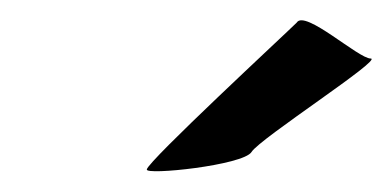

<svg xmlns="http://www.w3.org/2000/svg" viewBox="-20 -769 382 187"><path d="M123 -604C121 -598 217 -608 225 -621C233 -634 354 -712 341 -712C329 -712 277 -760 269 -747C259 -737 124 -612 123 -604Z"/></svg>

Font: Ampere
Style: SCCndIta
Weight: 400
Version: Version 1